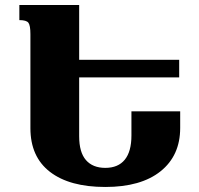

<svg xmlns="http://www.w3.org/2000/svg" viewBox="-20 -734 793 764"><path d="M697 -291V-225Q697 -115 619 -52.5Q541 10 399 10Q257 10 179 -50Q101 -110 101 -224V-598Q101 -633 93 -643.5Q85 -654 57 -654V-714H295V-496H693V-426H295V-192Q295 -128 322 -97Q349 -66 399 -66Q450 -66 476.5 -98.5Q503 -131 503 -195V-291Z"/></svg>

Font: Noto Serif Armenian Black
Style: Regular
Weight: 900
Designer: Monotype Design team
Foundry: Monotype Imaging Inc.
Version: Version 1.000